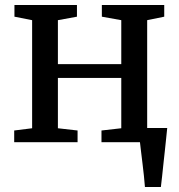

<svg xmlns="http://www.w3.org/2000/svg" viewBox="-20 -571 720 771"><path d="M562 180Q560.5 159.5 558 135.8Q555.5 112 552.5 87.8Q549.5 63.5 546.8 40.8Q544 18 542 0L498 -57H651.5Q649.5 -37 647 -13.2Q644.5 10.5 641.8 36.2Q639 62 636.2 87.5Q633.5 113 631 136.8Q628.5 160.5 626 180ZM37 0V-47L109 -56V-490L38 -504V-551H289V-504L212.5 -490V-313.5H467V-490L389 -504V-551H639.5V-504L571 -490V-56L642.5 -47V0H387.5V-47L467 -56V-258H212.5V-56L291.5 -47V0Z"/></svg>

Font: Merriweather 28pt
Style: Regular
Weight: 400
Version: Version 2.100